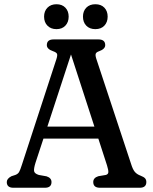

<svg xmlns="http://www.w3.org/2000/svg" viewBox="-20 -886 723 906"><path d="M223 -27Q223 0 191.5 0H43.5Q12 0 12 -27Q12 -43 34 -54.5L52.5 -60.5Q64.5 -65 70 -74.2Q75.5 -83.5 83.5 -109L246 -606.5Q252 -625 249 -632Q246 -639 230 -644.5Q201 -654.5 201 -673Q201 -700 233 -700H444.5Q476.5 -700 476.5 -673Q476.5 -654.5 447 -644Q435 -640 432 -633Q429 -626 434 -610L598.5 -112.5Q606.5 -86.5 616.2 -75Q626 -63.5 643.5 -57Q659 -51 664.8 -44.2Q670.5 -37.5 670.5 -27Q670.5 0 639 0H452Q420 0 420 -27Q420 -47 444 -54.5L479.5 -60.5Q490.5 -63.5 491.2 -73.2Q492 -83 485 -105.5L444 -232H185L147.5 -118Q139 -90.5 140.8 -78.8Q142.5 -67 163 -60.5L199.5 -54Q223 -46.5 223 -27ZM203.5 -288.5H425.5L315 -629ZM246.5 -748.5Q220 -748.5 204 -764.8Q188 -781 188 -807.5Q188 -833.5 204 -849.8Q220 -866 246.5 -866Q273 -866 288.5 -849.8Q304 -833.5 304 -807.5Q304 -781.5 288.5 -765Q273 -748.5 246.5 -748.5ZM430 -748.5Q403 -748.5 387.2 -764.8Q371.5 -781 371.5 -807.5Q371.5 -833.5 387.2 -849.8Q403 -866 430 -866Q457 -866 472.5 -849.8Q488 -833.5 488 -807.5Q488 -781.5 472.5 -765Q457 -748.5 430 -748.5Z"/></svg>

Font: Fraunces 72pt SuperSoft
Style: Regular
Weight: 400
Version: Version 1.000;[b76b70a41]